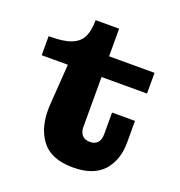

<svg xmlns="http://www.w3.org/2000/svg" viewBox="-124 -770 835 889"><g transform="rotate(20 294.0 -325.5)"><path d="M330 13Q221 13 173.5 -52.5Q126 -118 133 -224L147 -426H18V-520H27Q93 -520 130 -535Q167 -550 182 -581Q197 -612 197 -660V-664H313V-528H537V-426H313V-180Q313 -155 326 -140Q339 -125 364 -125Q390 -125 402.5 -140Q415 -155 415 -180V-288H528V-182Q528 -94 479.5 -40.5Q431 13 330 13Z"/></g></svg>

Font: Montagu Slab 16pt
Style: Bold
Weight: 700
Designer: Florian Karsten
Foundry: Florian Karsten
Version: Version 1.000; ttfautohint (v1.8.3)